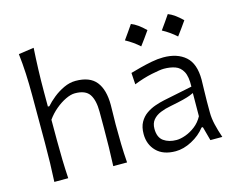

<svg xmlns="http://www.w3.org/2000/svg" viewBox="-107 -933 1352 1102"><g transform="rotate(-15 569.5 -381.5)"><path d="M89.8 0Q92.8 -57.6 94.2 -111.1Q95.7 -164.6 95.7 -228.5V-515.1Q95.7 -581.1 92.8 -642.1Q89.8 -703.1 83 -761.2L174.3 -774.4Q170.4 -710.9 168.2 -647.2Q166 -583.5 166 -515.1V-427.2H174.8Q193.8 -449.2 222.9 -472.7Q252 -496.1 286.9 -512.5Q321.8 -528.8 356.9 -528.8Q441.4 -528.8 479.2 -481.2Q517.1 -433.6 517.1 -343.3Q517.1 -310.1 516.1 -280.8Q515.1 -251.5 515.1 -228.5Q515.1 -164.6 516.4 -111.1Q517.6 -57.6 522 0H439.9Q442.4 -57.6 443.6 -110.8Q444.8 -164.1 444.8 -226.1V-322.3Q444.8 -390.6 421.1 -425.8Q397.5 -460.9 335 -460.9Q310.5 -460.9 279.5 -446Q248.5 -431.2 218.5 -406Q188.5 -380.9 166 -349.1V-226.1Q166 -164.1 167.5 -110.8Q168.9 -57.6 172.4 0Z M809.1 10.3Q735.4 10.3 695.6 -30Q655.8 -70.3 655.8 -132.3Q655.8 -174.3 671.4 -202.1Q687 -230 711.9 -247.3Q736.8 -264.6 765.4 -274.4Q793.9 -284.2 819.8 -289.6L991.2 -324.7Q993.2 -384.3 976.8 -414.3Q960.4 -444.3 931.2 -454.6Q901.9 -464.8 864.7 -464.8Q843.3 -464.8 791.7 -454.1Q740.2 -443.4 683.6 -420.9L679.2 -489.7Q703.1 -496.6 737.3 -505.6Q771.5 -514.6 808.3 -521.7Q845.2 -528.8 877.9 -528.8Q960.9 -528.8 1009.5 -486.1Q1058.1 -443.4 1058.1 -348.1Q1058.1 -325.2 1056.6 -289.6Q1055.2 -253.9 1055.2 -220.2V-153.8Q1055.2 -120.1 1064 -82Q1072.8 -43.9 1087.9 0H1017.1L994.6 -83H986.8Q955.1 -42 905.5 -15.9Q856 10.3 809.1 10.3ZM830.6 -50.8Q854 -50.8 884 -61.5Q914.1 -72.3 942.4 -94Q970.7 -115.7 988.8 -149.4L989.7 -287.1Q981 -282.7 966.6 -277.1Q952.1 -271.5 924.3 -264.4Q896.5 -257.3 846.7 -247.6Q814 -241.7 785.9 -230.2Q757.8 -218.8 740.7 -198.5Q723.6 -178.2 723.6 -145.5Q723.6 -94.2 754.2 -72.5Q784.7 -50.8 830.6 -50.8ZM968 -762Q1006.1 -747.5 1050.7 -703.4Q1021.7 -661.5 992.2 -622.3Q973.9 -639 953.2 -653.5Q932.6 -668 910.5 -679.8Q925.6 -700.2 939.3 -720.3Q953 -740.5 968 -762ZM748.8 -762Q786.9 -747.5 831.5 -703.4Q802.5 -661.5 772.9 -622.3Q754.7 -639 734 -653.5Q713.3 -668 691.3 -679.8Q706.3 -700.2 720 -720.3Q733.7 -740.5 748.8 -762Z"/></g></svg>

Font: Pinar-FD Regular
Style: FD-Regular
Weight: 400
Designer: Amin Abedi
Version: Version 3.000